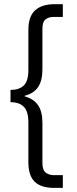

<svg xmlns="http://www.w3.org/2000/svg" viewBox="-20 -761 373 929"><path d="M98.8 -295.1Q143.2 -282.7 164.2 -251.9Q185.2 -221 185.2 -167.9V27.2Q185.2 61.7 201.2 74.1Q217.3 86.4 240.7 86.4H284V148.1H240.7Q179 148.1 148.1 118.5Q117.3 88.9 117.3 23.5V-169.1Q117.3 -222.2 95.1 -244.4Q72.8 -266.7 30.9 -266.7V-325.9Q72.8 -325.9 95.1 -347.5Q117.3 -369.1 117.3 -421V-616Q117.3 -681.5 150 -711.1Q182.7 -740.7 243.2 -740.7H284V-679H238.3Q216 -679 200.6 -667.3Q185.2 -655.6 185.2 -619.8V-424.7Q185.2 -370.4 164.2 -339.5Q143.2 -308.6 98.8 -297.5Z"/></svg>

Font: Slabo 27px
Style: Regular
Weight: 400
Version: Version 1.02 Build 003a